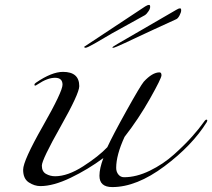

<svg xmlns="http://www.w3.org/2000/svg" viewBox="-20 -740 862 780"><path d="M820 -244Q761 -149 648 -64.5Q535 20 436 20Q384 20 384 -26Q384 -56 400 -98Q338 -52 267.5 -18Q197 16 144 16Q120 16 97 1Q74 -14 74 -50.5Q74 -87 154 -227.5Q234 -368 234 -396Q234 -424 203.5 -424Q173 -424 134 -398Q125 -392 122.5 -392Q120 -392 120 -396Q120 -400 126 -404Q190 -448 236 -448Q302 -448 302 -390Q302 -360 226 -225.5Q150 -91 150 -67Q150 -43 167 -33.5Q184 -24 204 -24Q255 -24 318 -64.5Q381 -105 416 -142Q438 -190 494 -290.5Q550 -391 564 -408Q599 -446 628 -446Q636 -446 636 -434Q636 -422 589.5 -339.5Q543 -257 486 -184Q452 -110 452 -58Q452 -42 461 -31Q470 -20 484 -20Q534 -20 588.5 -46.5Q643 -73 687 -112.5Q731 -152 761 -186Q791 -220 802.5 -237Q814 -254 818 -254Q822 -254 822 -251Q822 -248 820 -244ZM570 -714Q579 -720 586 -720Q590 -720 590 -712Q590 -704 583 -694Q576 -683 568 -678Q491 -636 436 -605Q382 -573 364 -563Q334 -546 328 -546Q322 -546 322 -550ZM458 -562 696 -700Q705 -706 712 -706Q716 -706 716 -698Q716 -690 709.5 -677.5Q703 -665 696 -662Q664 -648 600 -618Q448 -546 442 -546Q436 -546 436 -547.5Q436 -549 458 -562Z"/></svg>

Font: Miama
Style: Regular
Weight: 400
Italic angle: 16.5°
Designer: Linus Romer
Foundry: Linus Romer
Version: 0.32